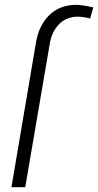

<svg xmlns="http://www.w3.org/2000/svg" viewBox="-20 -782 410 802"><path d="M27.8 0 128.4 -593.3Q139.2 -672.4 184.6 -717.5Q230 -762.7 301.3 -761.7Q325.7 -761.2 369.6 -751L356.4 -704.6Q332.5 -711.4 305.7 -712.4Q256.8 -712.4 225.6 -679.7Q194.3 -647 187 -594.2L85.4 0Z"/></svg>

Font: RobotoInd Light
Style: Italic
Weight: 300
Italic angle: -12°
Designer: Google
Version: Version 2.001151; 2014